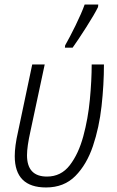

<svg xmlns="http://www.w3.org/2000/svg" viewBox="-20 -816 517 846"><path d="M300 -606Q323 -638 360 -696Q397 -754 412 -785L413 -796H353Q339 -757 313 -704Q287 -651 267 -616L266 -606ZM438 -532H384Q384 -462 376 -377.5Q368 -293 347 -215.5Q326 -138 287.5 -88Q249 -38 187 -38Q99 -38 99 -132Q99 -170 114 -237L177 -532H122L60 -238Q52 -203 48.5 -176.5Q45 -150 45 -128Q45 10 183 10Q262 10 312 -40.5Q362 -91 389.5 -172.5Q417 -254 427.5 -348.5Q438 -443 438 -532Z"/></svg>

Font: Noto Sans UI SemiCondensed Light
Style: Italic
Weight: 300
Width: 4
Designer: Monotype Design Team
Foundry: Monotype Imaging Inc.
Version: 1.001